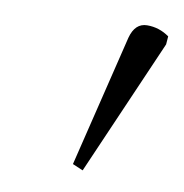

<svg xmlns="http://www.w3.org/2000/svg" viewBox="-31 -753 270 282"><g transform="rotate(5 104.0 -612.5)"><path d="M100 -502 85 -510 150 -702Q158 -724 176 -722.5Q194 -721 208 -709L206 -697Z"/></g></svg>

Font: Noto Serif ExtraCondensed ExtraLight
Style: Italic
Weight: 200
Width: 2
Italic angle: -12°
Designer: Monotype Design Team
Foundry: Monotype Imaging Inc.
Version: Version 2.014; ttfautohint (v1.8.4.7-5d5b)